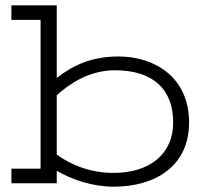

<svg xmlns="http://www.w3.org/2000/svg" viewBox="-20 -691 781 724"><path d="M23 -616H133V-55H23V0H194V-47C252 -13 330 13 409 13C566 13 693 -65 693 -229C693 -400 563 -478 427 -478C326 -478 255 -445 194 -397V-671H23ZM194 -332C242 -375 316 -426 413 -426C557 -426 633 -355 633 -229C633 -108 542 -39 408 -39C316 -39 244 -72 194 -108Z"/></svg>

Font: Stint Ultra Expanded
Style: Regular
Weight: 400
Width: 7
Designer: Astigmatic (AOETI)
Foundry: Astigmatic (AOETI)
Version: Version 1.000